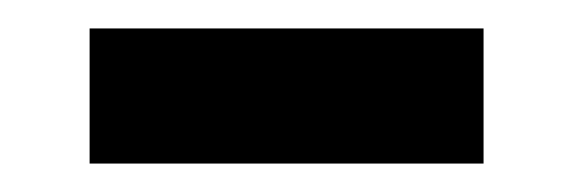

<svg xmlns="http://www.w3.org/2000/svg" viewBox="-20 -623 403 135"><path d="M43 -508V-603H320V-508Z"/></svg>

Font: Ysabeau ExtraBold
Style: Regular
Weight: 800
Designer: Christian Thalmann (Catharsis Fonts)
Version: Version 2.002